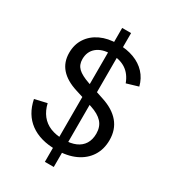

<svg xmlns="http://www.w3.org/2000/svg" viewBox="-212 -904 982 1104"><g transform="rotate(30 279.0 -352.5)"><path d="M287.6 0Q181.5 0 115.9 -48.3Q50.3 -96.7 31.7 -189.3L111.9 -208Q122.2 -164 146.2 -133.4Q170.3 -102.8 207.7 -87.6Q245.1 -72.4 296.1 -72.4Q342.8 -72.4 375.3 -86.6Q407.8 -100.8 425 -128.4Q442.1 -156.1 442.1 -195.8Q442.1 -241.6 416.1 -270.2Q390.1 -298.9 336.6 -316.3L219.1 -353.5Q147.1 -376.1 110.6 -417.7Q74.2 -459.3 74.2 -521Q74.2 -576.4 101.5 -617.8Q128.7 -659.1 177.4 -682.1Q226 -705 291.3 -705Q351.6 -705 398.8 -687.3Q446 -669.6 477.2 -635.9Q508.4 -602.2 520.7 -553.9L443.6 -530.9Q424.1 -583.8 384.9 -609.3Q345.7 -634.9 286.8 -634.9Q227.1 -634.9 192.6 -606.3Q158.2 -577.7 158.2 -527.3Q158.2 -490.4 181.6 -467.8Q205 -445.2 258.6 -426.7L373 -388.6Q448.2 -364.1 487.4 -317.4Q526.6 -270.7 526.6 -201.5Q526.6 -140.3 497.4 -95Q468.2 -49.7 414.7 -24.8Q361.2 0 287.6 0ZM266.8 92.3V-796.7H325.9V92.3Z"/></g></svg>

Font: TikTok Sans Light
Style: Regular
Weight: 300
Version: Version 4.000